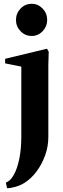

<svg xmlns="http://www.w3.org/2000/svg" viewBox="-20 -772 333 1009"><path d="M17 217 11 187Q34 180 52.5 147Q71 114 81.5 62Q92 10 92 -53V-422L7 -439V-463L227 -516L236 -500L234 -430V-52Q234 -3 217.5 43.5Q201 90 172.5 128.5Q144 167 107 190Q88 202 62 209.5Q36 217 17 217ZM147 -583Q112 -583 88 -608Q64 -633 64 -667Q64 -702 88 -727Q112 -752 147 -752Q180 -752 204 -727Q228 -702 228 -667Q228 -633 204 -608Q180 -583 147 -583Z"/></svg>

Font: Wittgenstein
Style: Bold
Weight: 700
Designer: Jörg Drees
Foundry: Jörg Drees
Version: Version 1.303; ttfautohint (v1.8.4.7-5d5b)